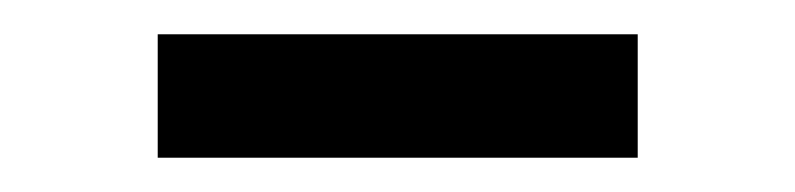

<svg xmlns="http://www.w3.org/2000/svg" viewBox="-20 -324 464 112"><path d="M72 -232V-304H352V-232Z"/></svg>

Font: Nunito Sans 8pt
Style: Regular
Weight: 400
Version: Version 3.101;gftools[0.9.27]